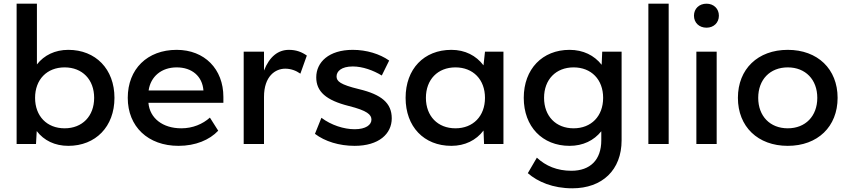

<svg xmlns="http://www.w3.org/2000/svg" viewBox="-20 -780 4597 1040"><path d="M180 -760H70V0H175L179 -70C218 -19 277 10 350 10C498 10 600 -94 600 -250C600 -406 498 -510 350 -510C278 -510 219 -481 180 -431ZM330 -85C234 -85 170 -151 170 -250C170 -349 234 -415 330 -415C426 -415 490 -349 490 -250C490 -151 426 -85 330 -85Z M672 -250C672 -94 782 10 947 10C1039 10 1115 -22 1162 -72L1117 -143C1078 -108 1024 -85 962 -85C861 -85 791 -140 784 -223H1190V-255C1190 -406 1088 -510 937 -510C778 -510 672 -406 672 -250ZM785 -290C796 -366 855 -415 937 -415C1020 -415 1076 -367 1082 -290Z M1607 -381 1642 -479C1615 -498 1585 -510 1545 -510C1487 -510 1440 -474 1410 -398V-500H1300V0H1410V-255C1410 -368 1472 -408 1525 -408C1555 -408 1583 -398 1607 -381Z M1891 -510C1761 -510 1693 -443 1693 -361C1693 -284 1746 -237 1869 -206C1969 -181 1992 -159 1992 -132C1992 -104 1962 -80 1901 -80C1843 -80 1774 -102 1721 -142L1686 -55C1740 -14 1817 10 1901 10C2032 10 2102 -55 2102 -139C2102 -222 2046 -268 1925 -297C1822 -322 1803 -340 1803 -366C1803 -393 1828 -420 1891 -420C1944 -420 2002 -399 2048 -371L2088 -452C2037 -488 1965 -510 1891 -510Z M2602 0H2707V-500H2607L2599 -426C2559 -479 2499 -510 2425 -510C2276 -510 2177 -406 2177 -250C2177 -94 2276 10 2425 10C2498 10 2559 -20 2599 -73ZM2447 -85C2351 -85 2287 -151 2287 -250C2287 -349 2351 -415 2447 -415C2543 -415 2607 -349 2607 -250C2607 -151 2543 -85 2447 -85Z M3080 240C3242 240 3347 141 3347 -20V-500H3242L3239 -429C3199 -480 3139 -510 3065 -510C2918 -510 2817 -406 2817 -250C2817 -94 2918 10 3065 10C3138 10 3197 -19 3237 -69V-20C3237 86 3177 145 3075 145C2998 145 2936 119 2888 74L2839 158C2893 205 2975 240 3080 240ZM3087 -85C2991 -85 2927 -151 2927 -250C2927 -349 2991 -415 3087 -415C3183 -415 3247 -349 3247 -250C3247 -151 3183 -85 3087 -85Z M3492 -760V0H3602V-760Z M3752 -500V0H3862V-500ZM3807 -760C3767 -760 3739 -733 3739 -695C3739 -657 3767 -630 3807 -630C3846 -630 3874 -657 3874 -695C3874 -733 3846 -760 3807 -760Z M4247 -510C4085 -510 3977 -406 3977 -250C3977 -94 4085 10 4247 10C4409 10 4517 -94 4517 -250C4517 -406 4409 -510 4247 -510ZM4247 -85C4151 -85 4087 -151 4087 -250C4087 -349 4151 -415 4247 -415C4343 -415 4407 -349 4407 -250C4407 -151 4343 -85 4247 -85Z"/></svg>

Font: Gully Medium
Style: Regular
Weight: 500
Designer: jaikishan Patel
Foundry: MagicType
Version: Version 1.000;Glyphs 3.2 (3242)